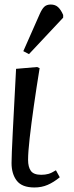

<svg xmlns="http://www.w3.org/2000/svg" viewBox="-20 -814 325 848"><path d="M132 14Q77 14 54 -16Q31 -46 31 -94Q31 -125 36.5 -233Q42 -341 51 -510L144 -518L155 -513Q141 -427 129.5 -346.5Q118 -266 111 -203.5Q104 -141 104 -108Q104 -76 116.5 -59Q129 -42 162 -42Q180 -42 194 -46Q208 -50 227 -62L244 -31Q217 -9 190.5 2.5Q164 14 132 14ZM108 -575 83 -588 155 -751Q165 -774 175.5 -784Q186 -794 204 -794Q224 -794 236.5 -782.5Q249 -771 259 -748V-736Z"/></svg>

Font: Literata 36pt
Style: Italic
Weight: 400
Italic angle: -2°
Designer: Latin by Veronika Burian and Jose Scaglione. Greek by Irene Vlachou. Cyrillic by Vera Evstafieva
Foundry: TypeTogether
Version: Version 3.002